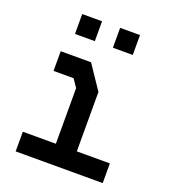

<svg xmlns="http://www.w3.org/2000/svg" viewBox="-143 -894 885 999"><g transform="rotate(20 300.0 -395.0)"><path d="M101 -570V-461H212L242 -417V-109H59V0H541V-109H358V-438L269 -570ZM140 -680V-790H250V-680ZM350 -680V-790H460V-680Z"/></g></svg>

Font: Kode Mono
Style: Bold
Weight: 700
Monospace: yes
Designer: Isa Ozler
Foundry: Kadena LLC
Version: Version 1.206;gftools[0.9.28]